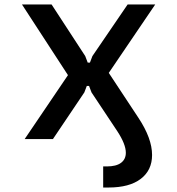

<svg xmlns="http://www.w3.org/2000/svg" viewBox="-20 -620 790 856"><path d="M283 -285 78 -600H210L360 -370L371 -341H381L392 -370L549 -600H672L465 -295L597 -95Q658 -3 658 71Q658 139 607.5 177.5Q557 216 464 216H440V122H456Q498 122 519.5 106Q541 90 541 61Q541 23 503 -35L388 -208L377 -237H367L356 -208L216 0H90Z"/></svg>

Font: Martian Mono VF sWd Rg
Style: Regular
Weight: 400
Width: 6
Monospace: yes
Designer: Roman Shamin
Foundry: Evil Martians
Version: Version 1.100